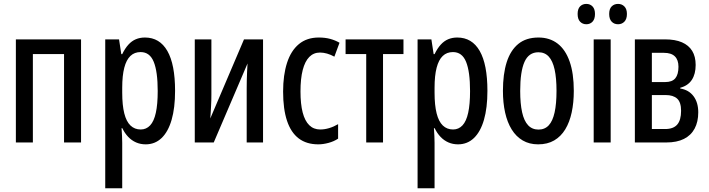

<svg xmlns="http://www.w3.org/2000/svg" viewBox="-20 -745 3709 1004"><path d="M403.8 -539.1V0H314.9V-462.4H151.9V0H63V-539.1Z M737.8 -548.8Q814.9 -548.8 855.2 -478.5Q895.5 -408.2 895.5 -270Q895.5 -180.7 877.4 -118.4Q859.4 -56.2 825 -23.2Q790.5 9.8 741.7 9.8Q714.8 9.8 691.7 -0.2Q668.5 -10.3 650.4 -29.3Q632.3 -48.3 619.6 -74.7H615.7Q617.2 -52.2 618.2 -33Q619.1 -13.7 619.1 2.4V239.3H530.3V-539.1H602.5L614.3 -461.9H619.1Q633.8 -492.2 651.4 -511.5Q668.9 -530.8 690.4 -539.8Q711.9 -548.8 737.8 -548.8ZM715.3 -472.7Q683.1 -472.7 661.9 -452.4Q640.6 -432.1 629.9 -390.9Q619.1 -349.6 619.1 -286.6V-260.3Q619.1 -194.8 629.9 -152.1Q640.6 -109.4 662.4 -88.6Q684.1 -67.9 715.8 -67.9Q745.1 -67.9 765.1 -89.4Q785.2 -110.8 794.9 -155.3Q804.7 -199.7 804.7 -269Q804.7 -370.6 783.9 -421.6Q763.2 -472.7 715.3 -472.7Z M1085.4 -539.1V-251Q1085.4 -235.4 1085 -220.5Q1084.5 -205.6 1083.7 -190.4Q1083 -175.3 1082 -159.4Q1081.1 -143.6 1079.6 -125.5L1255.9 -539.1H1355.5V0H1270V-281.7Q1270 -303.7 1270.5 -325.4Q1271 -347.2 1272 -369.1Q1272.9 -391.1 1274.4 -413.1L1097.7 0H998.5V-539.1Z M1644.5 9.8Q1583 9.8 1542.2 -21Q1501.5 -51.8 1481 -113Q1460.4 -174.3 1460.4 -266.1Q1460.4 -353 1481 -416.5Q1501.5 -480 1543 -514.4Q1584.5 -548.8 1647 -548.8Q1680.2 -548.8 1706.3 -541.7Q1732.4 -534.7 1755.4 -521.5L1728.5 -448.7Q1709 -459.5 1690.2 -464.8Q1671.4 -470.2 1653.3 -470.2Q1620.1 -470.2 1597.4 -447.3Q1574.7 -424.3 1563 -379.2Q1551.3 -334 1551.3 -266.6Q1551.3 -201.2 1562.7 -157Q1574.2 -112.8 1597.2 -90.3Q1620.1 -67.9 1654.3 -67.9Q1677.2 -67.9 1700.9 -75Q1724.6 -82 1748 -95.7V-20Q1726.1 -5.4 1697.8 2.2Q1669.4 9.8 1644.5 9.8Z M2089.8 -462.4H1982.9V0H1895V-462.4H1787.1V-539.1H2089.8Z M2371.1 -548.8Q2448.2 -548.8 2488.5 -478.5Q2528.8 -408.2 2528.8 -270Q2528.8 -180.7 2510.7 -118.4Q2492.7 -56.2 2458.3 -23.2Q2423.8 9.8 2375 9.8Q2348.1 9.8 2325 -0.2Q2301.8 -10.3 2283.7 -29.3Q2265.6 -48.3 2252.9 -74.7H2249Q2250.5 -52.2 2251.5 -33Q2252.4 -13.7 2252.4 2.4V239.3H2163.6V-539.1H2235.8L2247.6 -461.9H2252.4Q2267.1 -492.2 2284.7 -511.5Q2302.2 -530.8 2323.7 -539.8Q2345.2 -548.8 2371.1 -548.8ZM2348.6 -472.7Q2316.4 -472.7 2295.2 -452.4Q2273.9 -432.1 2263.2 -390.9Q2252.4 -349.6 2252.4 -286.6V-260.3Q2252.4 -194.8 2263.2 -152.1Q2273.9 -109.4 2295.7 -88.6Q2317.4 -67.9 2349.1 -67.9Q2378.4 -67.9 2398.4 -89.4Q2418.5 -110.8 2428.2 -155.3Q2438 -199.7 2438 -269Q2438 -370.6 2417.2 -421.6Q2396.5 -472.7 2348.6 -472.7Z M2980.5 -270Q2980.5 -208.5 2969.5 -157.2Q2958.5 -106 2935.8 -68.6Q2913.1 -31.2 2877.9 -10.7Q2842.8 9.8 2793.9 9.8Q2748 9.8 2713.4 -10.5Q2678.7 -30.8 2655.8 -67.9Q2632.8 -105 2621.3 -156.5Q2609.9 -208 2609.9 -270Q2609.9 -357.4 2629.6 -419.7Q2649.4 -481.9 2690.4 -515.4Q2731.4 -548.8 2795.9 -548.8Q2854.5 -548.8 2895.8 -517.1Q2937 -485.4 2958.7 -423.3Q2980.5 -361.3 2980.5 -270ZM2700.2 -269.5Q2700.2 -203.1 2710.2 -158Q2720.2 -112.8 2741.5 -90.1Q2762.7 -67.4 2795.9 -67.4Q2828.6 -67.4 2849.4 -89.6Q2870.1 -111.8 2880.1 -157Q2890.1 -202.1 2890.1 -270Q2890.1 -336.9 2880.1 -381.8Q2870.1 -426.8 2849.4 -449.2Q2828.6 -471.7 2795.4 -471.7Q2745.1 -471.7 2722.7 -421.4Q2700.2 -371.1 2700.2 -269.5Z M3173.3 0H3084.5V-539.1H3173.3ZM3000.5 -671.9Q3000.5 -698.7 3013.4 -711.7Q3026.4 -724.6 3045.9 -724.6Q3065.9 -724.6 3078.6 -711.2Q3091.3 -697.8 3091.3 -671.9Q3091.3 -645.5 3078.6 -631.8Q3065.9 -618.2 3045.9 -618.2Q3026.4 -618.2 3013.4 -631.6Q3000.5 -645 3000.5 -671.9ZM3165.5 -671.9Q3165.5 -698.7 3178.7 -711.7Q3191.9 -724.6 3211.9 -724.6Q3231.9 -724.6 3245.1 -711.2Q3258.3 -697.8 3258.3 -671.9Q3258.3 -645.5 3245.1 -631.8Q3231.9 -618.2 3211.9 -618.2Q3191.4 -618.2 3178.5 -631.8Q3165.5 -645.5 3165.5 -671.9Z M3617.7 -405.3Q3617.7 -357.9 3597.7 -327.4Q3577.6 -296.9 3537.1 -286.1V-282.2Q3582 -274.9 3606.7 -241.9Q3631.3 -209 3631.3 -157.7Q3631.3 -107.9 3612.3 -72.5Q3593.3 -37.1 3556.4 -18.6Q3519.5 0 3463.9 0H3299.8V-539.1H3457.5Q3510.7 -539.1 3546.1 -523.7Q3581.5 -508.3 3599.6 -478.8Q3617.7 -449.2 3617.7 -405.3ZM3541.5 -165.5Q3541.5 -210.4 3521 -229.2Q3500.5 -248 3460.4 -248H3388.7V-70.3H3458.5Q3501 -70.3 3521.2 -93.5Q3541.5 -116.7 3541.5 -165.5ZM3527.8 -396Q3527.8 -431.6 3509 -450.2Q3490.2 -468.8 3451.2 -468.8H3388.7V-315.9H3458.5Q3495.1 -315.9 3511.5 -335.9Q3527.8 -356 3527.8 -396Z"/></svg>

Font: Open Sans Condensed Medium
Style: Regular
Weight: 500
Width: 3
Designer: Monotype Design Team
Foundry: Monotype Imaging Inc.
Version: Version 3.000